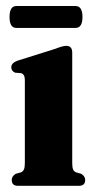

<svg xmlns="http://www.w3.org/2000/svg" viewBox="-20 -602 304 622"><path d="M214 -431.5V-73.5Q214 -59 217 -52.5Q220 -46 227 -43.5L243 -39Q256 -31 256 -19Q256 0 235.5 0H38.5Q18 0 18 -19Q18 -31 31 -39L47.5 -43.5Q54 -46 57.2 -52.5Q60.5 -59 60.5 -73.5V-343Q60.5 -361 48.5 -365L29 -366.5Q16.5 -372 16.5 -384Q16.5 -397.5 35.5 -405L159.5 -444Q183.5 -453.5 194.5 -453.5Q214 -453.5 214 -431.5ZM10.9 -547Q10.9 -582.5 33.1 -582.5H224.6Q247.2 -582.5 247.2 -547Q247.2 -511.5 224.6 -511.5H33.1Q10.9 -511.5 10.9 -547Z"/></svg>

Font: Fraunces 144pt Soft
Style: Bold
Weight: 700
Version: Version 1.000;[0bf87f6ff]